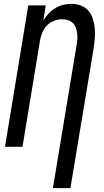

<svg xmlns="http://www.w3.org/2000/svg" viewBox="-20 -763 540 998"><path d="M255 215 378 -528Q381 -543 382 -559Q383 -575 381 -590Q379 -605 374 -619Q369 -633 358.5 -643.5Q348 -654 333 -658.5Q318 -663 302 -663Q282 -663 261 -655Q240 -647 224.5 -631Q209 -615 200.5 -594.5Q192 -574 188 -553L97 0H6L127 -735H218L205 -657Q217 -676 233 -693Q249 -710 268.5 -721.5Q288 -733 309.5 -738Q331 -743 352 -743Q378 -743 401 -734Q424 -725 439.5 -707Q455 -689 462.5 -665.5Q470 -642 472.5 -617Q475 -592 473 -566Q471 -540 467 -514L346 215Z"/></svg>

Font: Iosevka SS18 Medium
Style: Italic
Weight: 500
Italic angle: -9°
Monospace: yes
Designer: Belleve Invis
Foundry: Belleve Invis
Version: Version 25.1.1; ttfautohint (v1.8.4)